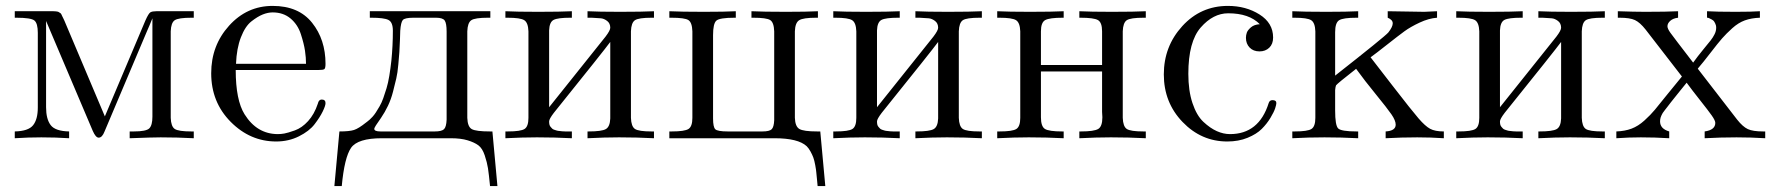

<svg xmlns="http://www.w3.org/2000/svg" viewBox="-20 -468 6008 650"><path d="M30 0V-23Q76 -24 92 -44Q108 -64 108 -104V-357Q108 -389 96.5 -398.5Q85 -408 35 -408H30V-430H161Q166 -430 169.5 -429.5Q173 -429 175.5 -428.5Q178 -428 180.5 -426Q183 -424 184.5 -423.5Q186 -423 188 -419Q190 -415 190.5 -413.5Q191 -412 194 -406.5Q197 -401 198 -398Q327 -94 335 -74Q343 -94 472 -398Q483 -423 489.5 -426.5Q496 -430 509 -430H636V-408H629Q584 -408 571.5 -399.5Q559 -391 558 -362V-69Q559 -40 571.5 -31.5Q584 -23 628 -23H636V0Q580 -3 524 -3Q498 -3 419 0V-23H433Q475 -23 485.5 -33.5Q496 -44 496 -73V-406Q493 -398 486.5 -383Q480 -368 477 -361L334 -23Q326 -2 314 -2Q304 -2 294 -25L136 -397V-105Q136 -65 151.5 -44.5Q167 -24 214 -23V0Q168 -3 120 -3Q75 -3 30 0Z M695 -220Q695 -314 755.5 -381Q816 -448 903 -448Q991 -448 1036.5 -391Q1082 -334 1082 -252Q1082 -237 1078 -234Q1074 -231 1057 -231H778Q778 -129 808 -81Q850 -14 921 -14Q931 -14 942.5 -16Q954 -18 978 -26.5Q1002 -35 1023 -58Q1044 -81 1056 -117Q1059 -131 1069 -131Q1082 -131 1082 -119Q1082 -110 1072.5 -90.5Q1063 -71 1045 -47.5Q1027 -24 992 -6.5Q957 11 915 11Q827 11 761 -55.5Q695 -122 695 -220ZM779 -252H1016Q1016 -273 1012.5 -296.5Q1009 -320 998.5 -352.5Q988 -385 963.5 -405.5Q939 -426 903 -426Q887 -426 869.5 -419Q852 -412 831 -395.5Q810 -379 795.5 -341.5Q781 -304 779 -252Z M1112 162 1129 -23Q1163 -23 1178.5 -28Q1194 -33 1219 -53L1223 -56Q1228 -60 1231.5 -63Q1235 -66 1241 -72.5Q1247 -79 1252.5 -87.5Q1258 -96 1265 -108Q1272 -120 1277.5 -135.5Q1283 -151 1288.5 -169Q1294 -187 1298 -211.5Q1302 -236 1305 -263Q1310 -313 1310 -364Q1310 -393 1295 -400.5Q1280 -408 1237 -408H1232V-430H1640V-408H1632Q1588 -408 1575.5 -399.5Q1563 -391 1562 -362V-69Q1563 -39 1577 -31Q1591 -23 1639 -23H1647L1664 162H1639Q1635 121 1632 101.5Q1629 82 1621 58Q1613 34 1599.5 24Q1586 14 1563 7Q1540 0 1506 0H1273Q1191 0 1168.5 32.5Q1146 65 1137 162ZM1247 -32Q1247 -23 1268 -23H1452Q1475 -23 1483 -30.5Q1491 -38 1492 -63V-361Q1492 -389 1485.5 -398.5Q1479 -408 1456 -408H1380Q1350 -408 1343.5 -400Q1337 -392 1335 -364Q1335 -361 1334 -332.5Q1333 -304 1332 -291.5Q1331 -279 1328.5 -250Q1326 -221 1321.5 -202Q1317 -183 1310.5 -157.5Q1304 -132 1293.5 -110Q1283 -88 1270 -69Q1247 -37 1247 -32Z M1691 0V-23H1699Q1743 -23 1756 -31.5Q1769 -40 1769 -69V-362Q1768 -391 1755 -399.5Q1742 -408 1698 -408H1691V-430Q1728 -428 1802 -428Q1878 -428 1916 -430V-408H1911Q1868 -408 1854 -400.5Q1840 -393 1839 -365V-105Q1846 -114 2030 -344Q2046 -365 2046 -374Q2046 -389 2035.5 -397Q2025 -405 2014.5 -406Q2004 -407 1983 -408H1969V-430Q2006 -428 2079 -428Q2156 -428 2194 -430V-408H2187Q2142 -408 2129.5 -399.5Q2117 -391 2116 -362V-69Q2117 -40 2129.5 -31.5Q2142 -23 2186 -23H2194V0Q2136 -3 2078 -3H2074Q2027 -3 1969 0V-23H1973Q2017 -23 2031 -31Q2045 -39 2046 -67V-326Q2028 -301 1855 -86Q1839 -65 1839 -57Q1839 -51 1840 -46.5Q1841 -42 1844 -38.5Q1847 -35 1849.5 -32.5Q1852 -30 1857 -28.5Q1862 -27 1865 -26Q1868 -25 1874.5 -24.5Q1881 -24 1883.5 -23.5Q1886 -23 1893.5 -23Q1901 -23 1902 -23H1916V0Q1858 -3 1800 -3H1796Q1749 -3 1691 0Z M2246 0V-23H2254Q2298 -23 2311 -31.5Q2324 -40 2324 -69V-362Q2323 -392 2310.5 -400Q2298 -408 2253 -408H2246V-430Q2285 -428 2363 -428Q2435 -428 2471 -430V-408H2467Q2416 -408 2405 -398Q2394 -388 2394 -349V-67Q2394 -38 2401.5 -30.5Q2409 -23 2444 -23H2561Q2585 -23 2592.5 -30.5Q2600 -38 2601 -61V-362Q2600 -392 2587.5 -400Q2575 -408 2530 -408H2524V-430Q2563 -428 2641 -428Q2713 -428 2749 -430V-408H2743Q2699 -408 2685.5 -399.5Q2672 -391 2671 -362V-69Q2672 -40 2686 -31.5Q2700 -23 2747 -23H2757L2774 162H2748Q2748 159 2746 141Q2744 123 2743.5 115.5Q2743 108 2740 91.5Q2737 75 2733.5 65.5Q2730 56 2724 45Q2718 34 2711 27Q2682 0 2602 0Z M2801 0V-23H2809Q2853 -23 2866 -31.5Q2879 -40 2879 -69V-362Q2878 -391 2865 -399.5Q2852 -408 2808 -408H2801V-430Q2838 -428 2912 -428Q2988 -428 3026 -430V-408H3021Q2978 -408 2964 -400.5Q2950 -393 2949 -365V-105Q2956 -114 3140 -344Q3156 -365 3156 -374Q3156 -389 3145.5 -397Q3135 -405 3124.5 -406Q3114 -407 3093 -408H3079V-430Q3116 -428 3189 -428Q3266 -428 3304 -430V-408H3297Q3252 -408 3239.5 -399.5Q3227 -391 3226 -362V-69Q3227 -40 3239.5 -31.5Q3252 -23 3296 -23H3304V0Q3246 -3 3188 -3H3184Q3137 -3 3079 0V-23H3083Q3127 -23 3141 -31Q3155 -39 3156 -67V-326Q3138 -301 2965 -86Q2949 -65 2949 -57Q2949 -51 2950 -46.5Q2951 -42 2954 -38.5Q2957 -35 2959.5 -32.5Q2962 -30 2967 -28.5Q2972 -27 2975 -26Q2978 -25 2984.5 -24.5Q2991 -24 2993.5 -23.5Q2996 -23 3003.5 -23Q3011 -23 3012 -23H3026V0Q2968 -3 2910 -3H2906Q2859 -3 2801 0Z M3356 0V-23H3364Q3408 -23 3421 -31.5Q3434 -40 3434 -69V-362Q3433 -391 3420 -399.5Q3407 -408 3363 -408H3356V-430Q3393 -428 3467 -428Q3543 -428 3581 -430V-408H3578Q3533 -408 3518.5 -400Q3504 -392 3504 -362V-248H3711V-362Q3711 -392 3697 -400Q3683 -408 3638 -408H3634V-430Q3671 -428 3744 -428Q3821 -428 3859 -430V-408H3852Q3807 -408 3794.5 -399.5Q3782 -391 3781 -362V-69Q3782 -40 3794.5 -31.5Q3807 -23 3851 -23H3859V0Q3801 -3 3743 -3H3739Q3692 -3 3634 0V-23H3639Q3684 -23 3698 -31.5Q3712 -40 3712 -71Q3712 -74 3711.5 -80Q3711 -86 3711 -89V-226H3504V-71Q3504 -40 3517.5 -31.5Q3531 -23 3576 -23H3581V0Q3523 -3 3465 -3H3461Q3414 -3 3356 0Z M4137 -448Q4198 -448 4244 -419Q4290 -390 4290 -341Q4290 -319 4277 -306.5Q4264 -294 4244 -294Q4223 -294 4210.5 -307Q4198 -320 4198 -340Q4198 -349 4201 -357.5Q4204 -366 4215 -375.5Q4226 -385 4245 -386Q4209 -423 4138 -423Q4087 -423 4045 -375Q4003 -327 4003 -218Q4003 -161 4017 -119Q4031 -77 4054 -55.5Q4077 -34 4099.5 -24Q4122 -14 4144 -14Q4242 -14 4275 -119Q4278 -129 4288 -129Q4301 -129 4301 -119Q4301 -114 4297 -101.5Q4293 -89 4281 -69Q4269 -49 4251.5 -31.5Q4234 -14 4203.5 -1.5Q4173 11 4135 11Q4047 11 3983.5 -55Q3920 -121 3920 -216Q3920 -311 3982.5 -379.5Q4045 -448 4137 -448Z M4355 0V-23H4363Q4407 -23 4420 -31.5Q4433 -40 4433 -69V-362Q4432 -391 4419 -399.5Q4406 -408 4362 -408H4355V-430Q4393 -428 4470 -428Q4542 -428 4578 -430V-408H4573Q4527 -408 4513.5 -399.5Q4500 -391 4500 -359V-212Q4668 -344 4680 -358Q4695 -377 4695 -389Q4695 -401 4678 -408V-430L4802 -428L4845 -430V-408Q4817 -406 4786 -391.5Q4755 -377 4734.5 -362Q4714 -347 4676 -317Q4638 -287 4620 -274Q4649 -236 4695 -177Q4760 -93 4782.5 -67Q4805 -41 4821.5 -32Q4838 -23 4868 -23V0Q4824 -3 4778 -3Q4725 -3 4671 0V-23Q4705 -25 4705 -46Q4705 -60 4690.5 -81Q4676 -102 4638 -148.5Q4600 -195 4571 -235Q4507 -185 4503 -179Q4501 -174 4500 -163V-94Q4500 -44 4510 -33.5Q4520 -23 4573 -23H4578V0Q4521 -3 4464 -3Q4409 -3 4355 0Z M4910 0V-23H4918Q4962 -23 4975 -31.5Q4988 -40 4988 -69V-362Q4987 -391 4974 -399.5Q4961 -408 4917 -408H4910V-430Q4947 -428 5021 -428Q5097 -428 5135 -430V-408H5130Q5087 -408 5073 -400.5Q5059 -393 5058 -365V-105Q5065 -114 5249 -344Q5265 -365 5265 -374Q5265 -389 5254.5 -397Q5244 -405 5233.5 -406Q5223 -407 5202 -408H5188V-430Q5225 -428 5298 -428Q5375 -428 5413 -430V-408H5406Q5361 -408 5348.5 -399.5Q5336 -391 5335 -362V-69Q5336 -40 5348.5 -31.5Q5361 -23 5405 -23H5413V0Q5355 -3 5297 -3H5293Q5246 -3 5188 0V-23H5192Q5236 -23 5250 -31Q5264 -39 5265 -67V-326Q5247 -301 5074 -86Q5058 -65 5058 -57Q5058 -51 5059 -46.5Q5060 -42 5063 -38.5Q5066 -35 5068.5 -32.5Q5071 -30 5076 -28.5Q5081 -27 5084 -26Q5087 -25 5093.5 -24.5Q5100 -24 5102.5 -23.5Q5105 -23 5112.5 -23Q5120 -23 5121 -23H5135V0Q5077 -3 5019 -3H5015Q4968 -3 4910 0Z M5452 0V-23Q5481 -24 5503.5 -32.5Q5526 -41 5547 -60Q5568 -79 5582.5 -96.5Q5597 -114 5625 -149Q5653 -184 5674 -209L5551 -368Q5532 -392 5515 -400Q5498 -408 5463 -408H5457V-430Q5513 -428 5550 -428Q5624 -428 5661 -430V-408Q5644 -406 5634.5 -397.5Q5625 -389 5625 -379Q5625 -371 5635 -357Q5645 -343 5712 -256Q5727 -277 5745.5 -299.5Q5764 -322 5771.5 -331.5Q5779 -341 5784.5 -352Q5790 -363 5790 -374Q5790 -379 5789 -382.5Q5788 -386 5786.5 -389Q5785 -392 5783.5 -394.5Q5782 -397 5779.5 -399Q5777 -401 5775 -402Q5773 -403 5770 -404.5Q5767 -406 5766 -406.5Q5765 -407 5762 -408H5759V-430Q5791 -428 5856 -428Q5911 -428 5938 -430V-408Q5909 -407 5887 -399Q5865 -391 5844.5 -372.5Q5824 -354 5810 -338Q5796 -322 5771 -289.5Q5746 -257 5728 -236V-235L5861 -63Q5880 -39 5897 -31Q5914 -23 5949 -23H5956V0Q5908 -3 5859 -3Q5805 -3 5751 0V-23Q5787 -28 5787 -52Q5787 -60 5775 -77Q5763 -94 5736 -128Q5709 -162 5690 -188Q5680 -176 5668.5 -161.5Q5657 -147 5650.5 -139Q5644 -131 5636.5 -121.5Q5629 -112 5625 -106.5Q5621 -101 5616 -95Q5611 -89 5609 -85.5Q5607 -82 5605 -78Q5603 -74 5602 -70.5Q5601 -67 5600.5 -64Q5600 -61 5600 -57Q5600 -32 5631 -23V0Q5583 -3 5535 -3Q5494 -3 5452 0Z"/></svg>

Font: CMU Serif
Style: Roman
Weight: 500
Version: Version 0.7.0